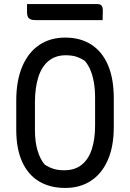

<svg xmlns="http://www.w3.org/2000/svg" viewBox="-20 -905 640 945"><path d="M301 -720Q376 -720 429.5 -685.5Q483 -651 511.5 -584.5Q540 -518 540 -421V-280Q540 -184 510.5 -117Q481 -50 427.5 -15Q374 20 301 20Q225 20 171 -13Q117 -46 88.5 -110Q60 -174 60 -267V-409Q60 -508 89.5 -577.5Q119 -647 173 -683.5Q227 -720 301 -720ZM152 -265Q152 -206 165 -163.5Q178 -121 199 -96Q219 -82 242 -74.5Q265 -67 296 -67Q348 -67 381.5 -93.5Q415 -120 431.5 -169.5Q448 -219 448 -287V-423Q448 -466 442 -500Q436 -534 425 -560Q414 -586 398 -605Q379 -618 357 -625.5Q335 -633 304 -633Q253 -633 219 -605Q185 -577 168.5 -525Q152 -473 152 -401ZM113 -885H459Q474 -885 480 -877Q486 -869 486 -854Q486 -842 485.5 -829.5Q485 -817 485 -806H156Q139 -806 130 -810Q121 -814 117 -822.5Q113 -831 113 -844Q113 -854 113 -864.5Q113 -875 113 -885Z"/></svg>

Font: Rec Mono Semicasual
Style: Regular
Weight: 400
Version: Version 1.085; ttfautohint (v1.8.4.7-5d5b)